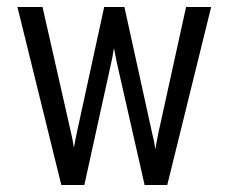

<svg xmlns="http://www.w3.org/2000/svg" viewBox="-20 -531 656 551"><path d="M156 0 30 -511H102L185 -145Q186.5 -138.5 188.5 -128Q190.5 -117.5 192 -107Q194.5 -120 196.2 -129.2Q198 -138.5 200 -148L279 -511H337L417 -147Q419.5 -138 421.8 -126.5Q424 -115 426 -102Q427.5 -114 429.8 -125.2Q432 -136.5 434 -147L514 -511H586L460 0H395L316 -348Q314 -357 311.8 -368.8Q309.5 -380.5 307 -393Q305 -379.5 302.8 -368.5Q300.5 -357.5 299 -350L222 0Z"/></svg>

Font: Overpass Mono Light Light
Style: Regular
Weight: 300
Monospace: yes
Version: Version 4.000